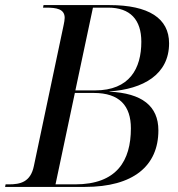

<svg xmlns="http://www.w3.org/2000/svg" viewBox="-39 -734 698 754"><path d="M-19 0H295C484 0 583 -82 583 -222C583 -318 518 -368 391 -374V-375C523 -384 625 -441 625 -564C625 -662 545 -714 391 -714H132L130 -704H143C182 -704 215 -699 215 -664C215 -658 213 -644 211 -636L94 -82C81 -19 41 -10 -4 -10H-17ZM334 -379H257L326 -704H386C472 -704 516 -657 516 -570C516 -465 470 -379 334 -379ZM256 -10H179L255 -369H329C431 -369 475 -318 475 -230C475 -103 420 -10 256 -10Z"/></svg>

Font: Noto Serif Display
Style: Italic
Weight: 400
Italic angle: -12°
Designer: Monotype Design Team
Foundry: Monotype Imaging Inc.
Version: Version 2.009